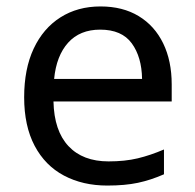

<svg xmlns="http://www.w3.org/2000/svg" viewBox="-20 -566 604 596"><path d="M292 -546Q361 -546 410.5 -516Q460 -486 486.5 -431.5Q513 -377 513 -304V-251H146Q148 -160 192.5 -112.5Q237 -65 317 -65Q368 -65 407.5 -74.5Q447 -84 489 -102V-25Q448 -7 408 1.5Q368 10 313 10Q237 10 178.5 -21Q120 -52 87.5 -113.5Q55 -175 55 -264Q55 -352 84.5 -415Q114 -478 167.5 -512Q221 -546 292 -546ZM291 -474Q228 -474 191.5 -433.5Q155 -393 148 -321H421Q420 -389 389 -431.5Q358 -474 291 -474Z"/></svg>

Font: Noto Sans Syriac Eastern
Style: Regular
Weight: 400
Designer: Patrick Giasson and the Monotype Design Team
Foundry: Monotype Imaging Inc.
Version: Version 3.001; ttfautohint (v1.8.4.7-5d5b)